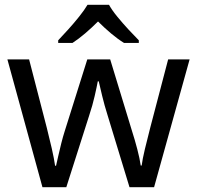

<svg xmlns="http://www.w3.org/2000/svg" viewBox="-20 -786 826 805"><path d="M431 -303Q418 -344 408.5 -383.5Q399 -423 394 -445H390Q386 -423 377 -383.5Q368 -344 354 -302L258 -1H158L11 -537H102L176 -251Q187 -208 197 -164Q207 -120 211 -91H215Q219 -108 224.5 -133Q230 -158 237 -185.5Q244 -213 251 -235L346 -537H442L534 -235Q545 -201 555.5 -161Q566 -121 570 -92H574Q577 -117 587.5 -161Q598 -205 610 -251L685 -537H775L626 -1H523ZM437 -766Q449 -744 471.5 -716.5Q494 -689 518.5 -662.5Q543 -636 562 -617V-606H500Q474 -622 446 -645.5Q418 -669 391 -696Q364 -669 337 -646Q310 -623 284 -606H224V-617Q243 -637 266.5 -663Q290 -689 312 -716.5Q334 -744 347 -766Z"/></svg>

Font: Noto Sans Tai Le
Style: Regular
Weight: 400
Designer: Monotype Design Team
Foundry: Monotype Imaging Inc.
Version: Version 2.002; ttfautohint (v1.8.4.7-5d5b)